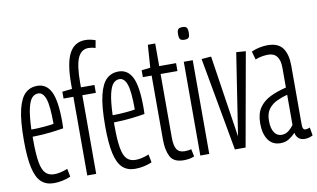

<svg xmlns="http://www.w3.org/2000/svg" viewBox="-77 -908 1779 1077"><g transform="rotate(-10 812.5 -370.0)"><path d="M150 10Q106 10 78.5 -15.5Q51 -41 38 -99Q25 -157 25 -254Q25 -368 40.5 -431Q56 -494 84 -519Q112 -544 151 -544Q204 -544 229.5 -492.5Q255 -441 255 -320Q255 -314 254.5 -301.5Q254 -289 254 -284Q226 -279 179.5 -273.5Q133 -268 77 -267V-248Q77 -167 85 -121.5Q93 -76 111.5 -57.5Q130 -39 161 -39Q194 -39 237 -56L246 -10Q199 10 150 10ZM77 -308Q114 -308 152.5 -311.5Q191 -315 205 -318Q205 -422 191 -461.5Q177 -501 149 -501Q130 -501 115 -486Q100 -471 90 -429.5Q80 -388 77 -308Z M341 0V-448H285V-487L341 -493V-521Q341 -640 370.5 -695Q400 -750 461 -750Q489 -750 519 -739L511 -696Q499 -700 489.5 -701.5Q480 -703 471 -703Q430 -703 411 -660Q392 -617 392 -520V-493H469V-448H392V0Z M613 10Q569 10 541.5 -15.5Q514 -41 501 -99Q488 -157 488 -254Q488 -368 503.5 -431Q519 -494 547 -519Q575 -544 614 -544Q667 -544 692.5 -492.5Q718 -441 718 -320Q718 -314 717.5 -301.5Q717 -289 717 -284Q689 -279 642.5 -273.5Q596 -268 540 -267V-248Q540 -167 548 -121.5Q556 -76 574.5 -57.5Q593 -39 624 -39Q657 -39 700 -56L709 -10Q662 10 613 10ZM540 -308Q577 -308 615.5 -311.5Q654 -315 668 -318Q668 -422 654 -461.5Q640 -501 612 -501Q593 -501 578 -486Q563 -471 553 -429.5Q543 -388 540 -308Z M890 10Q832 10 813 -27.5Q794 -65 794 -124V-489H744V-528L794 -534L803 -663H845V-534H941V-489H845V-128Q845 -80 858.5 -59.5Q872 -39 903 -39Q912 -39 921.5 -40Q931 -41 941 -44L950 -1Q933 6 917.5 8Q902 10 890 10Z M1011 -655Q993 -655 986.5 -662.5Q980 -670 980 -691Q980 -712 986.5 -719.5Q993 -727 1011 -727Q1028 -727 1034.5 -719.5Q1041 -712 1041 -691Q1041 -670 1035 -662.5Q1029 -655 1011 -655ZM985 0V-534H1036V0Z M1182 0 1086 -532 1141 -536 1212 -69 1284 -536 1338 -532 1243 0Z M1347 -118Q1347 -174 1370 -207.5Q1393 -241 1433 -260.5Q1473 -280 1524 -292V-406Q1524 -447 1507.5 -469Q1491 -491 1458 -491Q1445 -491 1426.5 -488.5Q1408 -486 1384 -477L1371 -524Q1395 -535 1419.5 -539.5Q1444 -544 1463 -544Q1524 -544 1549.5 -508Q1575 -472 1575 -408V-73Q1575 -55 1579.5 -48.5Q1584 -42 1592 -42Q1605 -42 1617 -48L1625 -2Q1603 10 1579 10Q1557 10 1543.5 -2Q1530 -14 1527 -34Q1509 -15 1488.5 -2.5Q1468 10 1441 10Q1395 10 1371 -25Q1347 -60 1347 -118ZM1398 -125Q1398 -81 1413.5 -58Q1429 -35 1455 -35Q1478 -35 1496 -49.5Q1514 -64 1524 -79V-251Q1493 -243 1464 -229.5Q1435 -216 1416.5 -191.5Q1398 -167 1398 -125Z"/></g></svg>

Font: Georama ExtraCondensed Light
Style: Regular
Weight: 300
Width: 2
Designer: Jean-Baptiste Levee
Foundry: Production Type
Version: Version 1.000